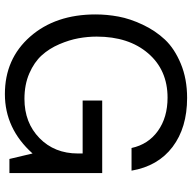

<svg xmlns="http://www.w3.org/2000/svg" viewBox="-20 -762 804 805"><g transform="rotate(90 382.5 -359.0)"><path d="M133 -362Q133 -324 140 -285.5Q147 -247 165 -205Q183 -163 211.5 -131.5Q240 -100 287 -79.5Q334 -59 394 -59Q494 -59 558.5 -122Q623 -185 623 -283V-303H401V-385H705V4H646L623 -93Q519 23 374 23Q226 23 133 -83Q40 -189 40 -357Q40 -405 49 -453.5Q58 -502 83 -555Q108 -608 145.5 -648Q183 -688 246.5 -714.5Q310 -741 390 -741Q515 -741 595.5 -680Q676 -619 695 -508H600Q585 -578 528.5 -618.5Q472 -659 389 -659Q273 -659 203 -577.5Q133 -496 133 -362Z"/></g></svg>

Font: ColatingCofangSans
Style: Regular
Weight: 400
Foundry: GNU
Version: Version 412.227;June 27, 2022;FontCreator 11.0.0.2412 32-bit